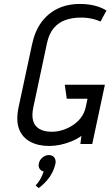

<svg xmlns="http://www.w3.org/2000/svg" viewBox="-20 -729 559 972"><path d="M160 210 176 223Q182 219 193.5 209Q205 199 218.5 183.5Q232 168 243.5 146.5Q255 125 261 98Q264 80 254.5 68Q245 56 227 56Q210 56 195 68.5Q180 81 177 98Q173 113 180 124.5Q187 136 201 139Q196 155 186.5 173.5Q177 192 160 210ZM489 -620 519 -676Q501 -687 479.5 -694.5Q458 -702 434.5 -705.5Q411 -709 385 -709Q321 -709 271.5 -685Q222 -661 189 -615.5Q156 -570 142 -503L74 -186Q60 -119 76.5 -76Q93 -33 133 -11.5Q173 10 230 10Q256 10 285 4Q314 -2 342 -13.5Q370 -25 392 -41L387 0H447L511 -300H308L318 -229H423L414 -187Q408 -158 391 -135Q374 -112 350 -96Q326 -80 298 -71Q270 -62 242 -62Q203 -62 179 -76.5Q155 -91 147.5 -118.5Q140 -146 149 -187L218 -511Q228 -558 252 -586.5Q276 -615 311 -627.5Q346 -640 390 -640Q407 -640 423.5 -638Q440 -636 456.5 -631.5Q473 -627 489 -620Z"/></svg>

Font: Advent Pro Medium
Style: Italic
Weight: 500
Italic angle: -12°
Version: Version 3.000